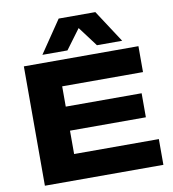

<svg xmlns="http://www.w3.org/2000/svg" viewBox="-98 -1023 1002 1109"><g transform="rotate(-10 402.5 -468.5)"><path d="M75 0V-700H747V-548H273V-429H718V-288H273V-151H770V0ZM192 -747 321 -937H536L660 -747H512L425 -863L339 -747Z"/></g></svg>

Font: Georama Extended
Style: Bold
Weight: 700
Width: 7
Designer: Jean-Baptiste Levee
Foundry: Production Type
Version: Version 1.000